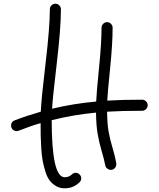

<svg xmlns="http://www.w3.org/2000/svg" viewBox="-20 -680 860 1040"><path d="M411 307Q378 340 330 340Q304 340 283 327.5Q262 315 248.5 297Q235 279 225.5 248Q216 217 211 190.5Q206 164 203.5 123Q201 82 200.5 55Q200 28 200 -13Q150 1 81 28Q75 30 70 30Q58 30 49 21.5Q40 13 40 0Q40 -20 59 -28Q124 -53 201 -75Q204 -146 227 -339Q250 -532 250 -630Q250 -642 259 -651Q268 -660 280 -660Q292 -660 301 -651Q310 -642 310 -630Q310 -528 287.5 -337Q265 -146 262 -91Q378 -119 501 -130Q503 -180 516.5 -313Q530 -446 530 -530Q530 -542 539 -551Q548 -560 560 -560Q572 -560 581 -551Q590 -542 590 -530Q590 -443 576.5 -310.5Q563 -178 561 -135Q642 -140 750 -140Q762 -140 771 -131Q780 -122 780 -110Q780 -98 771 -89Q762 -80 750 -80Q641 -80 560 -75Q561 -7 568.5 34.5Q576 76 589.5 120.5Q603 165 610 205V210Q610 222 601.5 231Q593 240 580 240Q570 240 561 233Q552 226 550 215Q544 183 530.5 137.5Q517 92 509 46Q501 0 500 -70Q380 -59 260 -29Q260 280 330 280Q354 280 369 265Q378 256 390 256Q402 256 411 265Q420 274 420 286Q420 298 411 307Z"/></svg>

Font: Pecita
Style: Book
Weight: 400
Width: 7
Version: Version 4.3